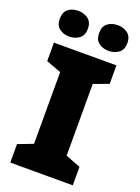

<svg xmlns="http://www.w3.org/2000/svg" viewBox="-171 -1001 782 1074"><g transform="rotate(20 220.0 -464.0)"><path d="M406 0H34V-110L123 -144V-571L34 -604V-714H406V-604L317 -571V-144L406 -110ZM19 -851Q19 -891 43 -909.5Q67 -928 102 -928Q136 -928 161 -909.5Q186 -891 186 -851Q186 -812 161 -793.5Q136 -775 102 -775Q67 -775 43 -793.5Q19 -812 19 -851ZM253 -851Q253 -891 277 -909.5Q301 -928 337 -928Q371 -928 396 -909.5Q421 -891 421 -851Q421 -812 396 -793.5Q371 -775 337 -775Q301 -775 277 -793.5Q253 -812 253 -851Z"/></g></svg>

Font: Noto Sans Devanagari Black
Style: Regular
Weight: 900
Version: Version 2.003